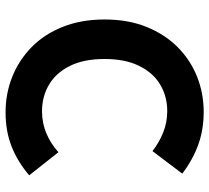

<svg xmlns="http://www.w3.org/2000/svg" viewBox="-51 -690 752 690"><g transform="rotate(90 325.0 -345.0)"><path d="M50 -345Q50 -429 76.5 -495Q103 -561 149 -607Q195 -653 255 -677Q315 -701 382 -701Q446 -701 500 -681.5Q554 -662 604 -624L523 -517Q492 -541 456 -555.5Q420 -570 379 -570Q327 -570 284.5 -545Q242 -520 217 -469.5Q192 -419 192 -345Q192 -270 217 -220Q242 -170 284.5 -145Q327 -120 380 -120Q422 -120 459 -135.5Q496 -151 527 -179L610 -74Q561 -32 506 -10.5Q451 11 384 11Q316 11 256 -13Q196 -37 149.5 -82.5Q103 -128 76.5 -194.5Q50 -261 50 -345Z"/></g></svg>

Font: Radio Canada SemiBold
Style: Regular
Weight: 600
Designer: Charles Daoud, Etienne Aubert Bonn, Alexandre Saumier Demers, Jacques Le Bailly
Foundry: Radio-Canada
Version: Version 2.104; ttfautohint (v1.8.4.7-5d5b);gftools[0.9.28.de